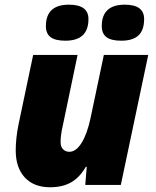

<svg xmlns="http://www.w3.org/2000/svg" viewBox="-20 -787 662 817"><path d="M237.8 -183.1Q237.8 -161.6 248.8 -151.4Q259.8 -141.1 274.9 -141.1Q303.7 -141.1 327.4 -179.4Q351.1 -217.8 365.2 -284.2L421.9 -553.2H610.8L494.1 0H342.8L349.1 -77.1H345.2Q318.8 -31.7 282.5 -11Q246.1 9.8 192.9 9.8Q124 9.8 85.4 -32Q46.9 -73.7 46.9 -147Q46.9 -198.7 59.1 -258.8L121.1 -553.2H310.1L247.1 -252Q237.8 -211.9 237.8 -183.1ZM175.3 -675.8Q175.3 -767.1 273.4 -767.1Q356.4 -767.1 356.4 -706.1Q356.4 -613.8 258.3 -613.8Q215.3 -613.8 195.3 -628.9Q175.3 -644 175.3 -675.8ZM413.1 -675.8Q413.1 -767.1 511.2 -767.1Q593.3 -767.1 593.3 -706.1Q593.3 -658.7 569.1 -636.2Q544.9 -613.8 496.1 -613.8Q453.1 -613.8 433.1 -628.9Q413.1 -644 413.1 -675.8Z"/></svg>

Font: Open Sans Extrabold
Style: Italic
Weight: 800
Italic angle: -12°
Foundry: Ascender Corporation
Version: Version 1.10